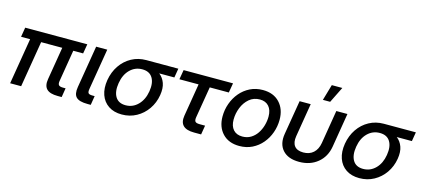

<svg xmlns="http://www.w3.org/2000/svg" viewBox="-58 -1218 3803 1719"><g transform="rotate(15 1844.0 -358.5)"><path d="M505.4 0Q432.6 0 402.6 -30.5Q372.6 -61 383.3 -124L433.6 -427.2H237.8L167 0H64.9L135.7 -427.2H51.8L66.4 -515.6H642.1L627 -427.2H535.6L487.3 -134.3Q482.9 -106.9 492.7 -95.7Q502.4 -84.5 531.7 -84.5H556.2L542.5 0Z M782.2 0Q705.1 0 676.5 -28.6Q647.9 -57.1 659.2 -124L724.1 -515.6H827.1L763.7 -134.3Q758.8 -104.5 767.6 -94.5Q776.4 -84.5 805.7 -84.5H825.7L812 0Z M1101.6 11.7Q1027.8 11.7 977.8 -22Q927.7 -55.7 906.7 -115.2Q885.7 -174.8 898.4 -252.9Q911.6 -330.6 952.1 -389.9Q992.7 -449.2 1053.7 -482.4Q1114.7 -515.6 1188.5 -515.6H1485.8L1471.7 -430.7H1331.5Q1367.7 -402.8 1384.3 -356.9Q1400.9 -311 1390.1 -245.1Q1377.9 -171.4 1337.6 -113.3Q1297.4 -55.2 1236.3 -21.7Q1175.3 11.7 1101.6 11.7ZM1177.2 -426.8H1176.3Q1110.4 -426.8 1063.2 -380.1Q1016.1 -333.5 1002.9 -252.9Q989.7 -172.4 1018.3 -124.8Q1046.9 -77.1 1113.3 -77.1Q1179.7 -77.1 1227.3 -125Q1274.9 -172.9 1288.1 -252.9Q1301.3 -333 1272.2 -379.9Q1243.2 -426.8 1177.2 -426.8Z M1770 0Q1627 0 1647 -123L1697.3 -426.8H1519.5L1534.7 -515.6H1992.7L1977.5 -426.8H1800.8L1752.4 -136.2Q1748 -107.4 1757.8 -96.2Q1767.6 -85 1798.8 -85H1849.1L1835 0Z M2190.9 11.7Q2091.8 11.7 2035.2 -48.1Q1978.5 -107.9 1978.5 -205.1Q1978.5 -268.1 1999.3 -325.9Q2020 -383.8 2058.3 -429.2Q2096.7 -474.6 2149.9 -501Q2203.1 -527.3 2268.1 -527.3Q2366.7 -527.3 2423.3 -467Q2480 -406.7 2480 -308.6Q2480 -246.6 2459.5 -189Q2439 -131.3 2400.9 -86.2Q2362.8 -41 2309.6 -14.6Q2256.3 11.7 2190.9 11.7ZM2195.3 -77.1Q2239.7 -77.1 2273.7 -97.7Q2307.6 -118.2 2330.6 -152.3Q2353.5 -186.5 2365.2 -227.8Q2377 -269 2377 -310.5Q2377 -370.6 2347.2 -404.5Q2317.4 -438.5 2263.7 -438.5Q2206.1 -438.5 2165.3 -403.6Q2124.5 -368.7 2103 -314.7Q2081.5 -260.7 2081.5 -203.6Q2081.5 -144 2111.3 -110.6Q2141.1 -77.1 2195.3 -77.1Z M2744.6 10.3Q2642.1 10.3 2591.6 -46.4Q2541 -103 2557.1 -199.2L2609.9 -515.6H2712.9L2661.6 -205.1Q2651.9 -145.5 2677 -113Q2702.1 -80.6 2759.8 -80.6Q2816.4 -80.6 2852.5 -113Q2888.7 -145.5 2898.9 -205.1L2950.2 -515.6H3053.2L3001 -199.2Q2984.9 -103 2915.8 -46.4Q2846.7 10.3 2744.6 10.3ZM2808.1 -581.1 2851.1 -729H2948.7L2875.5 -581.1Z M3303.2 11.7Q3229.5 11.7 3179.4 -22Q3129.4 -55.7 3108.4 -115.2Q3087.4 -174.8 3100.1 -252.9Q3113.3 -330.6 3153.8 -389.9Q3194.3 -449.2 3255.4 -482.4Q3316.4 -515.6 3390.1 -515.6H3687.5L3673.3 -430.7H3533.2Q3569.3 -402.8 3585.9 -356.9Q3602.5 -311 3591.8 -245.1Q3579.6 -171.4 3539.3 -113.3Q3499 -55.2 3438 -21.7Q3377 11.7 3303.2 11.7ZM3378.9 -426.8H3377.9Q3312 -426.8 3264.9 -380.1Q3217.8 -333.5 3204.6 -252.9Q3191.4 -172.4 3220 -124.8Q3248.5 -77.1 3314.9 -77.1Q3381.3 -77.1 3429 -125Q3476.6 -172.9 3489.7 -252.9Q3502.9 -333 3473.9 -379.9Q3444.8 -426.8 3378.9 -426.8Z"/></g></svg>

Font: Inter Display Medium
Style: Italic
Weight: 500
Italic angle: -9.39999°
Designer: Rasmus Andersson
Foundry: rsms
Version: Version 4.000;git-a52131595